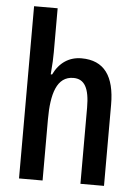

<svg xmlns="http://www.w3.org/2000/svg" viewBox="-54 -802 603 844"><g transform="rotate(5 247.5 -380.0)"><path d="M62 0H166V-270C166 -383 189 -461 262 -461C311 -461 333 -422 333 -336V0H437V-358C437 -484 390 -550 290 -550C236 -550 193 -522 167 -468H161C165 -513 166 -544 166 -566V-760H62Z"/></g></svg>

Font: Kathrein 67 Medium Condensed
Style: Regular
Weight: 500
Width: 3
Designer: Lazydogs Typefoundry, based on Open Sans by Ascender Corporation
Foundry: Lazydogs Typefoundry
Version: Version 1.003;PS 001.003;hotconv 1.0.88;makeotf.lib2.5.64775